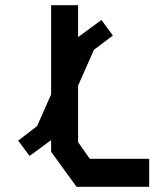

<svg xmlns="http://www.w3.org/2000/svg" viewBox="-20 -720 625 740"><path d="M555 -108V0H275L177 -135V-180L94 -119L50 -178L123 -234L177 -356V-700H281V-577L371 -643L415 -583L342 -528L281 -390V-172L326 -108Z"/></svg>

Font: Turret Road ExtraBold
Style: Regular
Weight: 800
Designer: Noponies
Foundry: Noponies
Version: Version 1.001; ttfautohint (v1.8)